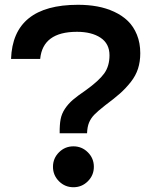

<svg xmlns="http://www.w3.org/2000/svg" viewBox="-20 -764 646 798"><path d="M304.2 -744.1Q346.7 -744.1 384 -737.3Q421.4 -730.5 454.6 -715.1Q487.8 -699.7 511.5 -676.8Q535.2 -653.8 549.1 -619.6Q563 -585.4 563 -543Q563 -507.8 553.7 -478.8Q544.4 -449.7 523.7 -423.3Q502.9 -397 479 -375.7Q455.1 -354.5 417 -326.2Q385.3 -301.3 371.3 -286.6Q357.4 -272 350.1 -254.4Q342.8 -236.8 341.8 -210H228Q227.5 -245.1 231.9 -268.3Q236.3 -291.5 250 -312Q263.7 -332.5 282.7 -348.9Q301.8 -365.2 336.9 -389.2Q391.1 -428.2 413.1 -458.7Q435.1 -489.3 435.1 -534.2Q435.1 -582.5 397.9 -607.2Q360.8 -631.8 299.8 -631.8Q157.7 -631.8 147 -519H25.9Q33.7 -744.1 304.2 -744.1ZM225.1 -10.7Q200.2 -35.6 200.2 -70.8Q200.2 -106 225.1 -130.9Q250 -155.8 285.2 -155.8Q320.3 -155.8 345.2 -130.9Q370.1 -106 370.1 -70.8Q370.1 -35.6 345.2 -10.7Q320.3 14.2 285.2 14.2Q250 14.2 225.1 -10.7Z"/></svg>

Font: Nacelle SemiBold
Style: Regular
Weight: 600
Designer: Sora Sagano
Foundry: Sora Sagano
Version: Version 1.000;FEAKit 1.0